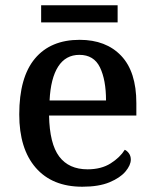

<svg xmlns="http://www.w3.org/2000/svg" viewBox="-20 -698 585 728"><path d="M292 10Q178 10 115.5 -62Q53 -134 53 -264Q53 -405 112.5 -476Q172 -547 282 -547Q382 -547 439.5 -486.5Q497 -426 497 -307V-260H166Q168 -153 204.5 -104.5Q241 -56 312 -56Q364 -56 399.5 -78.5Q435 -101 453 -130Q461 -127 468.5 -117Q476 -107 476 -93Q476 -72 456 -48Q436 -24 395.5 -7Q355 10 292 10ZM382 -317Q382 -395 359 -442.5Q336 -490 281 -490Q229 -490 200.5 -445.5Q172 -401 168 -317ZM136 -613V-678H426V-613Z"/></svg>

Font: Noto Serif Lao Medium
Style: Regular
Weight: 500
Designer: Monotype Design Team
Foundry: Monotype Imaging Inc.
Version: Version 2.003; ttfautohint (v1.8.4.7-5d5b)